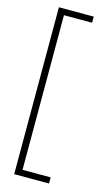

<svg xmlns="http://www.w3.org/2000/svg" viewBox="-132 -797 564 969"><g transform="rotate(15 150.0 -313.0)"><path d="M231 -749V-717H84V91H231V123H49V-749Z"/></g></svg>

Font: TypoPRO Titillium Text
Style: 1 wt
Weight: 100
Designer: Accademia di Belle Arti di Urbino and others
Foundry: Accademia di Belle Arti di Urbino and others.
Version: Version 25.000